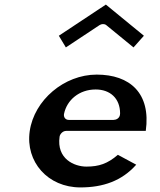

<svg xmlns="http://www.w3.org/2000/svg" viewBox="-20 -829 697 839"><path d="M237.1 -672.8 267.8 -621.8 414.9 -719.2C423.7 -725 436.4 -725.7 444.4 -719.2L563.4 -621.8L608.8 -672.8L442.6 -809ZM617 -257C640 -422.1 547.4 -503 402.5 -503C260.5 -503 129.4 -391.4 109.9 -256C90.5 -121.7 189.4 -10 331.4 -10C430.5 -10 512.4 -38.5 575.3 -109.3L495.1 -152.5C449.9 -113.7 412.6 -101 357.6 -101C305.1 -101 226.4 -134.4 240.4 -232C242 -242.7 253.9 -257 269 -257ZM281 -305C264.4 -305 257.2 -318.7 259.8 -331.6C272.3 -391.7 325.7 -438 398.1 -438C461 -438 504.5 -399.5 504.8 -333.7C504.9 -310.8 485.7 -305 476 -305Z"/></svg>

Font: Hussar Ekologiczny
Style: Regular
Weight: 400
Foundry: Cannot Into Space Fonts
Version: Version 0.97